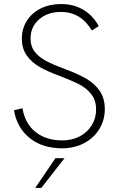

<svg xmlns="http://www.w3.org/2000/svg" viewBox="-20 -725 593 949"><path d="M49 -180 91 -190Q104 -113 156.5 -72Q209 -31 288 -31Q335 -31 373 -50.5Q411 -70 433 -105Q455 -140 455 -183Q455 -229 431.5 -259Q408 -289 372.5 -307.5Q337 -326 274 -350Q214 -372 175 -394.5Q136 -417 112 -451Q88 -485 88 -534Q88 -583 112.5 -622Q137 -661 181 -683Q225 -705 282 -705Q344 -705 391.5 -677Q439 -649 468 -596L434 -574Q380 -666 281 -666Q215 -666 173 -629Q131 -592 131 -535Q131 -496 151.5 -469.5Q172 -443 206.5 -424.5Q241 -406 300 -384Q365 -360 406.5 -336Q448 -312 473 -275.5Q498 -239 498 -186Q498 -131 470.5 -86.5Q443 -42 395 -17Q347 8 287 8Q190 8 127 -42.5Q64 -93 49 -180ZM254 57H299L184 204H154Z"/></svg>

Font: Hanken Grotesk ExtraLight
Style: Regular
Weight: 200
Designer: Alfredo Marco Pradil
Foundry: Hanken Design Co.
Version: Version 3.014